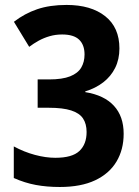

<svg xmlns="http://www.w3.org/2000/svg" viewBox="-20 -744 561 774"><path d="M461.4 -548.8Q461.4 -504.9 444.3 -470.5Q427.2 -436 396.2 -412.1Q365.2 -388.2 323.7 -375.5V-372.6Q399.9 -360.4 439.2 -317.6Q478.5 -274.9 478.5 -204.6Q478.5 -141.1 449.7 -92.8Q420.9 -44.4 363.8 -17.3Q306.6 9.8 221.2 9.8Q168.5 9.8 124 1.5Q79.6 -6.8 35.6 -26.4V-153.8Q77.1 -131.3 120.8 -119.6Q164.6 -107.9 203.1 -107.9Q271 -107.9 300 -135.3Q329.1 -162.6 329.1 -211.9Q329.1 -244.6 314.7 -266.4Q300.3 -288.1 266.8 -298.8Q233.4 -309.6 176.8 -309.6H131.8V-423.8H177.7Q231.4 -423.8 262.7 -436.3Q293.9 -448.7 307.4 -471.4Q320.8 -494.1 320.8 -524.4Q320.8 -563 299.1 -584Q277.3 -605 230.5 -605Q203.6 -605 180.2 -598.1Q156.7 -591.3 136.2 -580.1Q115.7 -568.8 97.7 -555.2L36.1 -656.2Q79.1 -689.5 129.9 -706.8Q180.7 -724.1 248.5 -724.1Q346.7 -724.1 404.1 -678.7Q461.4 -633.3 461.4 -548.8Z"/></svg>

Font: Open Sans SemiCondensed
Style: Bold
Weight: 700
Width: 4
Designer: Monotype Design Team
Foundry: Monotype Imaging Inc.
Version: Version 3.003